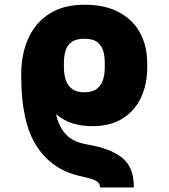

<svg xmlns="http://www.w3.org/2000/svg" viewBox="-20 -573 725 826"><path d="M555.7 233.4H410.2Q410.2 221.2 403.6 213.1Q397 205.1 378.2 198.5Q359.4 191.9 321.3 183.6Q201.7 155.8 136.7 54.4Q71.8 -46.9 71.3 -242.2Q71.3 -242.7 71.3 -243.2V-259.8Q72.8 -347.2 104.2 -413.1Q135.7 -479 195.8 -515.9Q255.9 -552.7 342.8 -552.7Q431.2 -552.7 491.2 -520.8Q551.3 -488.8 582.3 -432.1Q613.3 -375.5 613.3 -300.8V-282.2Q613.3 -210 586.4 -152.8Q559.6 -95.7 507.1 -63Q454.6 -30.3 377 -30.3Q333.5 -30.3 295.4 -41.3Q257.3 -52.2 221.2 -81.5Q233.4 -27.3 263.9 5.4Q294.4 38.1 352.5 47.9Q419.9 59.6 460.4 78.4Q501 97.2 521.5 121.3Q542 145.5 548.8 173.8Q555.7 202.1 555.7 233.4ZM342.8 -175.8Q377.9 -176.3 397 -191.2Q416 -206.1 423.3 -230.2Q430.7 -254.4 430.7 -282.2V-300.8Q431.2 -326.7 425 -350.8Q418.9 -375 400.1 -390.6Q381.3 -406.2 342.8 -406.2Q306.6 -406.2 287.6 -392.1Q268.6 -377.9 261.7 -354Q254.9 -330.1 254.9 -300.8V-282.2Q254.9 -254.9 262.5 -230.5Q270 -206.1 289.1 -191.2Q308.1 -176.3 342.8 -175.8Z"/></svg>

Font: Inter Display Black
Style: Regular
Weight: 900
Designer: Rasmus Andersson
Foundry: rsms
Version: Version 4.000;git-a52131595